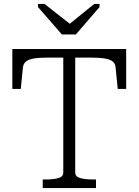

<svg xmlns="http://www.w3.org/2000/svg" viewBox="-20 -960 708 980"><path d="M296 -784H367L488 -924V-940H461L312 -819L360 -820L207 -940H174V-924ZM303 -80V-666H224Q180 -666 153 -661.5Q126 -657 112.5 -646Q99 -635 97 -615L86 -506H43V-710H624V-506H581L570 -615Q569 -635 555.5 -646Q542 -657 514.5 -661.5Q487 -666 443 -666H364V-80Q364 -58 389.5 -51Q415 -44 452 -44H470V0H198V-44H216Q253 -44 278 -51Q303 -58 303 -80Z"/></svg>

Font: Roboto Serif 20pt ExtraLight
Style: Regular
Weight: 250
Version: Version 1.008